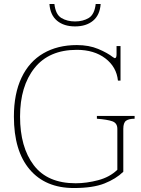

<svg xmlns="http://www.w3.org/2000/svg" viewBox="-20 -937 708 967"><path d="M229 -917H254Q260 -864 289 -846.5Q318 -829 358 -829Q398 -829 427 -846.5Q456 -864 462 -917H487Q483 -861 448.5 -832.5Q414 -804 358 -804Q302 -804 267.5 -832.5Q233 -861 229 -917ZM50 -350Q50 -465 88.5 -546Q127 -627 198.5 -668.5Q270 -710 367 -710Q428 -710 474.5 -690.5Q521 -671 549 -649Q557 -644 558 -644Q567 -644 567 -663V-705H587V-531H574Q567 -600 510.5 -643Q454 -686 367 -686Q227 -686 154 -594.5Q81 -503 81 -350Q81 -196 150 -105Q219 -14 361 -14Q416 -14 474.5 -29.5Q533 -45 571 -82V-288Q571 -317 546 -326Q521 -335 468 -339V-353H658V-339Q629 -339 615 -329Q601 -319 601 -288V-72Q564 -36 506 -13Q448 10 352 10Q209 10 129.5 -83.5Q50 -177 50 -350Z"/></svg>

Font: Taviraj Thin
Style: Regular
Weight: 100
Designer: Katatrad Team
Foundry: CadsonDemak
Version: Version 1.030